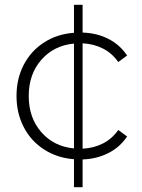

<svg xmlns="http://www.w3.org/2000/svg" viewBox="-20 -662 595 802"><path d="M289 3Q220 -2 165 -37Q110 -72 79.5 -130.5Q49 -189 49 -261Q49 -334 79.5 -392Q110 -450 164.5 -485Q219 -520 289 -525V-642H325V-526Q385 -524 433 -499.5Q481 -475 511 -430L474 -403Q448 -440 409.5 -459.5Q371 -479 325 -481V-41Q371 -43 409.5 -62.5Q448 -82 474 -119L511 -92Q481 -47 432.5 -22.5Q384 2 325 4V120H289ZM289 -42V-480Q205 -472 152.5 -412Q100 -352 100 -261Q100 -170 152.5 -110Q205 -50 289 -42Z"/></svg>

Font: Goldbeck Next Light
Style: Regular
Weight: 300
Designer: Julieta Ulanovsky
Foundry: Julieta Ulanovsky
Version: Version 7.200